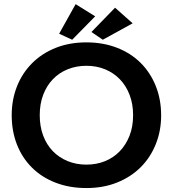

<svg xmlns="http://www.w3.org/2000/svg" viewBox="-20 -919 853 947"><path d="M406.3 -107Q356 -107 313.6 -124.4Q271.3 -141.8 240.5 -173.5Q209.8 -205.3 192.9 -250.3Q176 -295.3 176 -350.8Q176 -407 193.3 -452Q210.5 -497 241.3 -528.7Q272 -560.5 314.4 -577.5Q356.8 -594.5 406.3 -594.5Q456.5 -594.5 498.5 -577.1Q540.5 -559.7 571.2 -528Q602 -496.2 619.2 -451.2Q636.5 -406.2 636.5 -350.8Q636.5 -294.5 618.9 -249.5Q601.2 -204.5 570.5 -172.8Q539.7 -141 497.7 -124Q455.7 -107 406.3 -107ZM406.3 8.5Q490 8.5 558.1 -19Q626.3 -46.5 674.3 -94.6Q722.3 -142.8 748.5 -208.3Q774.8 -273.8 774.8 -349.8Q774.8 -429 748.1 -495.3Q721.5 -561.5 673.1 -609.4Q624.8 -657.3 556.6 -683.6Q488.5 -710 406.3 -710Q321.7 -710 253.6 -682.5Q185.5 -655 137.5 -606.5Q89.5 -558 63.6 -492.5Q37.7 -427 37.7 -351Q37.7 -272 63.6 -206Q89.5 -140 137.9 -92.1Q186.2 -44.2 254.4 -17.9Q322.5 8.5 406.3 8.5ZM547.5 -881 431 -761.2 487 -723 634.3 -804ZM353 -898.5 271.7 -752.7 336 -723 449.5 -838.5Z"/></svg>

Font: Tilda Sans VF
Style: Regular
Weight: 400
Designer: ParaType Ltd
Foundry: ParaType Ltd
Version: Version 1.010